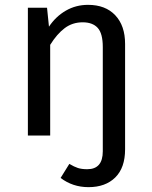

<svg xmlns="http://www.w3.org/2000/svg" viewBox="-20 -559 626 792"><path d="M496 -378V57Q496 133 455.5 173Q415 213 345 213Q280 213 230 175L266 117Q286 129 301.5 134Q317 139 340 139Q404 139 404 65V-365Q404 -421 383 -444Q362 -467 321 -467Q279 -467 247 -443Q215 -419 187 -374V0H95V-527H174L182 -449Q210 -491 251.5 -515Q293 -539 343 -539Q415 -539 455.5 -496Q496 -453 496 -378Z"/></svg>

Font: Wolseley Sans
Style: Regular
Weight: 400
Designer: Carrois Corporate & Edenspiekermann AG
Foundry: Carrois Corporate GbR & Edenspiekermann AG
Version: Version 4.202